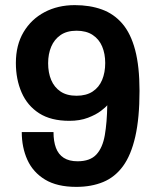

<svg xmlns="http://www.w3.org/2000/svg" viewBox="-20 -718 615 750"><path d="M278 12Q203 12 156 -16.5Q109 -45 87 -93.5Q65 -142 65 -202H189Q189 -166 198.5 -140.5Q208 -115 229 -101.5Q250 -88 283 -88Q332 -88 356.5 -114.5Q381 -141 389.5 -190.5Q398 -240 399 -307Q394 -300 374.5 -285Q355 -270 323.5 -258Q292 -246 251 -246Q179 -246 133 -275.5Q87 -305 64.5 -356.5Q42 -408 42 -472Q42 -542 72 -592.5Q102 -643 154 -670.5Q206 -698 272 -698Q331 -698 378 -681Q425 -664 458 -625.5Q491 -587 508 -522.5Q525 -458 525 -363Q525 -257 508.5 -184.5Q492 -112 460.5 -69Q429 -26 383 -7Q337 12 278 12ZM279 -344Q317 -344 342 -360.5Q367 -377 379 -406Q391 -435 391 -472Q391 -508 379 -536.5Q367 -565 342 -581.5Q317 -598 279 -598Q241 -598 216.5 -581Q192 -564 180 -535.5Q168 -507 168 -471Q168 -434 180 -405.5Q192 -377 216.5 -360.5Q241 -344 279 -344Z"/></svg>

Font: Archivo SemiBold
Style: Regular
Weight: 600
Designer: Hector Gatti
Foundry: Omnibus-Type
Version: Version 2.001